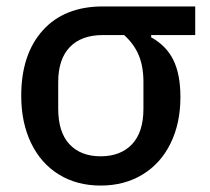

<svg xmlns="http://www.w3.org/2000/svg" viewBox="-20 -564 653 597"><path d="M450 -448Q497 -422 519 -377.5Q541 -333 541 -262Q541 -181 510.5 -118.5Q480 -56 423.5 -21.5Q367 13 293 13Q219 13 163 -21.5Q107 -56 76.5 -119.5Q46 -183 46 -266Q46 -395 113 -469.5Q180 -544 300 -544H587V-455H450ZM300 -455Q233 -455 197 -417.5Q161 -380 161 -309V-226Q161 -153 196 -115.5Q231 -78 293 -78Q355 -78 390.5 -115.5Q426 -153 426 -226V-309Q426 -357 411.5 -392Q397 -427 366 -455Z"/></svg>

Font: IBM Plex Sans JP Medm
Style: Regular
Weight: 500
Designer: Mike Abbink; Paul van der Laan; Pieter van Rosmalen; Wujin Sim; Yejin Wi; Jinhee Kim; Boomi Park; Yona Kim; Kichan Ma
Foundry: Sandoll Inc.
Version: Version 1.002